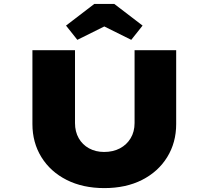

<svg xmlns="http://www.w3.org/2000/svg" viewBox="-20 -957 1067 983"><path d="M514 6Q404 6 321 -36Q238 -78 192 -152.5Q146 -227 146 -322V-700H364V-327Q364 -283 383 -249.5Q402 -216 436 -197.5Q470 -179 513 -179Q559 -179 594 -197.5Q629 -216 649 -249.5Q669 -283 669 -327V-700H882V-322Q882 -227 836 -152.5Q790 -78 707.5 -36Q625 6 514 6ZM376 -753 318 -826 463 -937H565L710 -826L652 -753L499 -829H529Z"/></svg>

Font: Lexend Tera Black
Style: Regular
Weight: 900
Version: Version 1.007